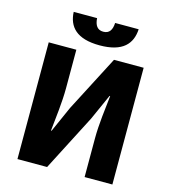

<svg xmlns="http://www.w3.org/2000/svg" viewBox="-136 -1074 1049 1182"><g transform="rotate(15 388.5 -482.5)"><path d="M86 0H275L460 -359L533 -522H537C528 -439 514 -337 514 -247V0H691V-744H502L317 -387L244 -223H240C248 -302 262 -409 262 -498V-744H86ZM393 -807C541 -807 595 -872 600 -965H450C448 -920 431 -894 393 -894C355 -894 338 -920 335 -965H186C190 -872 245 -807 393 -807Z"/></g></svg>

Font: Noto Sans T Chinese Black
Style: Bold
Weight: 900
Designer: Ryoko NISHIZUKA (kana & ideographs); Paul D. Hunt (Latin, Greek & Cyrillic); Wenlong ZHANG (bopomofo); Sandoll Communica
Foundry: Adobe Systems Incorporated
Version: Version 1.000;PS 1;hotconv 1.0.78;makeotf.lib2.5.61930